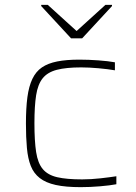

<svg xmlns="http://www.w3.org/2000/svg" viewBox="-20 -764 561 792"><path d="M313 8Q251 8 210 -1Q169 -10 144 -29.5Q119 -49 107 -79.5Q95 -110 91 -153.5Q87 -197 87 -254Q87 -318 93 -363Q99 -408 113.5 -438.5Q128 -469 153 -486Q178 -503 216 -510.5Q254 -518 307 -518Q345 -518 386 -515Q427 -512 454 -507V-474Q425 -479 386 -482.5Q347 -486 315 -486Q253 -486 214.5 -476Q176 -466 156 -441Q136 -416 129 -371Q122 -326 122 -256Q122 -183 129 -137Q136 -91 156.5 -66.5Q177 -42 216 -33Q255 -24 319 -24Q355 -24 395 -28.5Q435 -33 460 -37V-4Q434 1 392.5 4.5Q351 8 313 8ZM273 -606 150 -739V-744H177L296 -636L415 -744H442V-739L319 -606Z"/></svg>

Font: Saira Expanded Thin
Style: Regular
Weight: 250
Width: 7
Designer: Hector Gatti with collaboration of the Omnibus-Type team
Foundry: Omnibus-Type
Version: Version 1.101